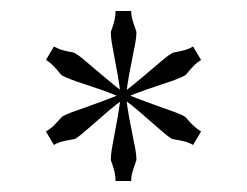

<svg xmlns="http://www.w3.org/2000/svg" viewBox="-20 -751 449 349"><path d="M207 -573 202 -581Q219 -594 233 -605.8Q247 -617.5 258.2 -627Q269.5 -636.5 278 -643.8Q286.5 -651 293 -654.5Q294 -655.5 300.2 -656.5Q306.5 -657.5 315 -659.8Q323.5 -662 331 -666.5L345.5 -642Q338 -637.5 332 -631.2Q326 -625 322 -620Q318 -615 316.5 -614Q310 -610.5 299.8 -606.5Q289.5 -602.5 275.2 -598Q261 -593.5 244 -587.5Q227 -581.5 207 -573ZM78 -487.5 63.5 -512Q71.5 -516.5 77.8 -522.8Q84 -529 88.2 -533.8Q92.5 -538.5 93 -539Q99.5 -543 110 -546.8Q120.5 -550.5 134.5 -555.5Q148.5 -560.5 165.5 -566.8Q182.5 -573 202 -581L207 -573Q189.5 -560 175.5 -548Q161.5 -536 150.5 -526.2Q139.5 -516.5 131.2 -509.5Q123 -502.5 116.5 -498.5Q115 -498 108.8 -497Q102.5 -496 94 -494Q85.5 -492 78 -487.5ZM190 -422Q190 -431 188 -439.2Q186 -447.5 183.8 -453.2Q181.5 -459 181.5 -461Q181.5 -468.5 183.2 -479.8Q185 -491 187.8 -505.2Q190.5 -519.5 193.8 -537.5Q197 -555.5 199.5 -576.5H209Q211.5 -555 214.8 -537.2Q218 -519.5 221 -505.2Q224 -491 226 -480Q228 -469 228 -461Q228 -459.5 225.8 -453.5Q223.5 -447.5 221 -439.2Q218.5 -431 218.5 -422ZM202 -573Q182 -581.5 165 -587.5Q148 -593.5 133.8 -598Q119.5 -602.5 109.2 -606.5Q99 -610.5 92.5 -614Q91 -615 87 -620Q83 -625 77 -631.2Q71 -637.5 63.5 -642L78 -666.5Q86 -662 94.2 -659.8Q102.5 -657.5 108.8 -656.5Q115 -655.5 116 -654.5Q122.5 -651 131 -643.8Q139.5 -636.5 150.8 -627Q162 -617.5 176 -605.8Q190 -594 207 -581ZM292.5 -498.5Q286 -502.5 277.8 -509.5Q269.5 -516.5 258.5 -526.2Q247.5 -536 233.5 -548Q219.5 -560 202 -573L207 -581Q226.5 -573 243.5 -566.8Q260.5 -560.5 274.5 -555.5Q288.5 -550.5 299 -546.8Q309.5 -543 316 -539Q317 -538.5 321 -533.8Q325 -529 331.5 -522.8Q338 -516.5 345.5 -512L331 -487.5Q323.5 -492 315 -494Q306.5 -496 300.2 -497Q294 -498 292.5 -498.5ZM199.5 -576.5Q197 -597.5 193.8 -615.5Q190.5 -633.5 187.8 -647.8Q185 -662 183.2 -673.2Q181.5 -684.5 181.5 -692Q181.5 -694 183.8 -699.8Q186 -705.5 188 -713.8Q190 -722 190 -731H218.5Q218.5 -722.5 221 -714Q223.5 -705.5 225.8 -699.8Q228 -694 228 -692Q228 -684 226 -673Q224 -662 221 -647.8Q218 -633.5 214.8 -615.8Q211.5 -598 209 -576.5Z"/></svg>

Font: Russolo 10pt ExtraLight
Style: Regular
Weight: 200
Designer: Micah Stupak-Hahn
Version: Version 1.000